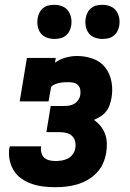

<svg xmlns="http://www.w3.org/2000/svg" viewBox="-20 -771 540 799"><path d="M210 8Q185 8 160 5Q135 2 112 -6Q89 -14 69.5 -27.5Q50 -41 37.5 -61Q25 -81 20 -105.5Q15 -130 19 -155Q20 -156 20 -158Q20 -160 21 -162H151Q151 -161 151 -160.5Q151 -160 151 -159Q149 -147 152.5 -134.5Q156 -122 164.5 -114.5Q173 -107 185 -104Q197 -101 210 -101Q225 -101 237 -103Q249 -105 261.5 -111Q274 -117 282.5 -128.5Q291 -140 293 -153Q296 -167 293 -181Q290 -195 280.5 -204.5Q271 -214 257.5 -217.5Q244 -221 230 -221H173L191 -330H248Q259 -330 270 -332Q281 -334 290.5 -340Q300 -346 306.5 -356Q313 -366 314 -376Q316 -387 314 -398Q312 -409 305 -416.5Q298 -424 287 -426.5Q276 -429 265 -429Q256 -429 246.5 -428.5Q237 -428 227.5 -426Q218 -424 209 -420.5Q200 -417 193 -410L182 -349H62L92 -530H212L209 -510Q229 -525 253.5 -531.5Q278 -538 301 -538Q335 -538 367 -526.5Q399 -515 418.5 -489.5Q438 -464 444 -430.5Q450 -397 444 -363Q441 -348 436 -333.5Q431 -319 421.5 -307Q412 -295 398.5 -286.5Q385 -278 371 -272Q387 -261 399 -246Q411 -231 417.5 -213Q424 -195 424.5 -175Q425 -155 422 -135Q418 -112 408.5 -90.5Q399 -69 382 -51.5Q365 -34 344 -22Q323 -10 300.5 -3.5Q278 3 255.5 5.5Q233 8 210 8ZM406 -609Q389 -609 373.5 -615Q358 -621 348.5 -634Q339 -647 336.5 -663.5Q334 -680 337 -697Q339 -709 345 -720Q351 -731 361 -738.5Q371 -746 383 -748.5Q395 -751 406 -751Q423 -751 438.5 -745Q454 -739 463.5 -726Q473 -713 476 -696.5Q479 -680 476 -663Q474 -651 468 -640Q462 -629 452 -621.5Q442 -614 430 -611.5Q418 -609 406 -609ZM206 -609Q189 -609 173.5 -615Q158 -621 148.5 -634Q139 -647 136.5 -663.5Q134 -680 137 -697Q139 -709 145 -720Q151 -731 161 -738.5Q171 -746 183 -748.5Q195 -751 206 -751Q223 -751 238.5 -745Q254 -739 263.5 -726Q273 -713 276 -696.5Q279 -680 276 -663Q274 -651 268 -640Q262 -629 252 -621.5Q242 -614 230 -611.5Q218 -609 206 -609Z"/></svg>

Font: Iosevka Slab Heavy Oblique
Style: Regular
Weight: 900
Italic angle: -9°
Monospace: yes
Designer: Belleve Invis
Foundry: Belleve Invis
Version: Version 11.1.1; ttfautohint (v1.8.3)